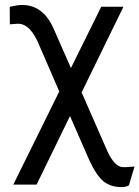

<svg xmlns="http://www.w3.org/2000/svg" viewBox="-20 -556 573 789"><path d="M70.8 -535.6C59.1 -535.6 42.2 -533.2 20 -528.3L20.5 -456.1L53.7 -458.5C88.5 -458.5 117.8 -428.7 141.6 -369.1L223.6 -180.2L34.7 202.6H130.4L267.6 -79.1L346.7 101.6C366.9 145.2 386.7 174.6 406.2 189.9C425.8 205.2 450.4 212.9 480 212.9C492 212.9 502 210.4 509.8 205.6L532.7 128.4L497.6 130.9H484.9C462.7 129.9 441.7 108.6 421.9 66.9L315.4 -176.3L487.3 -528.3H396L271.5 -276.4L198.7 -441.9C170.1 -504.4 127.4 -535.6 70.8 -535.6Z"/></svg>

Font: Roboto1
Style: rg
Weight: 400
Designer: Google
Version: Version 2.137; 2017